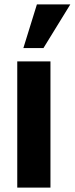

<svg xmlns="http://www.w3.org/2000/svg" viewBox="-20 -859 342 879"><path d="M59 0V-578H211V0ZM87 -639 149 -839H302L179 -639Z"/></svg>

Font: Oswald SemiBold
Style: Regular
Weight: 600
Designer: Vernon Adams
Foundry: Vernon Adams
Version: Version 4.103;gftools[0.9.33.dev8+g029e19f]